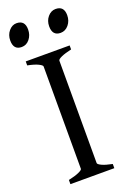

<svg xmlns="http://www.w3.org/2000/svg" viewBox="-154 -852 606 904"><g transform="rotate(-20 148.5 -399.5)"><path d="M34 0V-21Q67 -28 86 -36.5Q105 -45 105 -51V-564Q105 -570 87 -579Q69 -588 34 -595V-615H254V-595Q222 -588 203 -579.5Q184 -571 184 -564V-51Q184 -45 201.5 -36.5Q219 -28 254 -21V0ZM40 -685Q-1 -685 -1 -732Q-1 -760 15.5 -779.5Q32 -799 54 -799Q96 -799 96 -753Q96 -725 80 -705Q64 -685 40 -685ZM235 -685Q194 -685 194 -732Q194 -760 210.5 -779.5Q227 -799 250 -799Q292 -799 292 -753Q292 -725 275.5 -705Q259 -685 235 -685Z"/></g></svg>

Font: ChillKai
Style: Regular
Weight: 400
Designer: ChillType
Foundry: 寒蝉字型
Version: Version 2.000